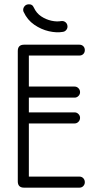

<svg xmlns="http://www.w3.org/2000/svg" viewBox="-20 -865 460 885"><path d="M346 -51Q357 -51 364 -43.5Q371 -36 371 -25Q371 -15 364 -7.5Q357 0 346 0H91Q62 0 62 -29V-630Q62 -659 91 -659H346Q357 -659 364 -652Q371 -645 371 -634Q371 -623 364 -616Q357 -609 346 -609H113V-466H324Q334 -466 341.5 -458.5Q349 -451 349 -440Q349 -430 341.5 -422.5Q334 -415 324 -415H113V-347H324Q334 -347 341.5 -339.5Q349 -332 349 -322Q349 -311 341.5 -303.5Q334 -296 324 -296H113V-51ZM136 -830Q148 -804 170 -789.5Q192 -775 217 -769.5Q242 -764 263 -768Q274 -769 282 -762.5Q290 -756 291 -745Q292 -735 285.5 -727Q279 -719 269 -718Q241 -713 205.5 -721Q170 -729 138 -751Q106 -773 89 -810Q87 -814 87 -817Q86 -827 92.5 -835.5Q99 -844 110 -845Q129 -847 136 -830Z"/></svg>

Font: Libertine Sup
Style: Regular
Weight: 400
Designer: Bastien Sozeau
Foundry: NBR — Bastien Sozeau
Version: Version 2.003; ttfautohint (v1.8.4.7-5d5b);gftools[0.9.33]